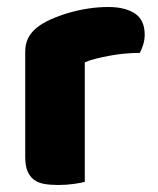

<svg xmlns="http://www.w3.org/2000/svg" viewBox="-20 -520 451 548"><path d="M222 -1Q212 2 190.5 5Q169 8 146 8Q124 8 106.5 5Q89 2 77 -7Q65 -16 58.5 -31.5Q52 -47 52 -72V-372Q52 -395 60.5 -411.5Q69 -428 85 -441Q101 -454 124.5 -464.5Q148 -475 175 -483Q202 -491 231 -495.5Q260 -500 289 -500Q337 -500 365 -481.5Q393 -463 393 -421Q393 -407 389 -393.5Q385 -380 379 -369Q358 -369 336 -367Q314 -365 293 -361Q272 -357 253.5 -352.5Q235 -348 222 -342Z"/></svg>

Font: Baloo Bhaijaan
Style: Regular
Weight: 400
Designer: Devika Bhansali and Ek Type
Foundry: Ek Type
Version: Version 1.443;PS 1.000;hotconv 16.6.51;makeotf.lib2.5.65220;